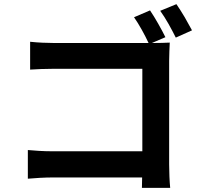

<svg xmlns="http://www.w3.org/2000/svg" viewBox="-20 -866 980 924"><path d="M869 -783C855 -806 841 -829 829 -846L751 -814C764 -796 778 -774 791 -751C804 -728 816 -705 826 -685L904 -720C895 -737 882 -760 869 -783ZM794 -324V-573C794 -601 796 -639 797 -661C781 -660 743 -659 714 -659H711L776 -687C759 -722 726 -781 702 -816L625 -783C649 -749 677 -698 695 -659H468H242C209 -659 161 -661 125 -665V-531C151 -533 202 -535 242 -535H665V-138H230C188 -138 146 -141 114 -144V-6C144 -9 197 -12 234 -12H664L663 38H799C796 9 794 -42 794 -75Z"/></svg>

Font: GenSekiGothic2 TW B
Style: Regular
Weight: 700
Version: Version 2.100;PS 2.1;hotconv 16.6.51;makeotf.lib2.5.65220 DE